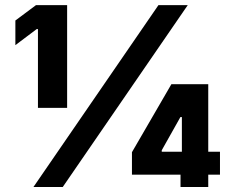

<svg xmlns="http://www.w3.org/2000/svg" viewBox="-20 -748 923 768"><path d="M248.5 -727.5V-316.4H131.8V-631.8H127L41.5 -567.4V-666L124 -727.5ZM113.8 0 613.8 -727.5H731L231 0ZM507.8 -49.3V-139.2L665.5 -411.1H813V-141.1H859.9V-49.3H813V0H702.1V-49.3ZM707.5 -141.1V-279.8H701.7L627 -147V-141.1Z"/></svg>

Font: Inter Black
Style: Regular
Weight: 900
Designer: Rasmus Andersson
Foundry: rsms
Version: Version 4.000;git-a52131595